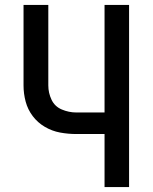

<svg xmlns="http://www.w3.org/2000/svg" viewBox="-20 -755 616 775"><path d="M402 0H501V-735H402V-301H288Q258 -301 229.5 -313Q201 -325 188 -352.5Q175 -380 175 -410V-735H75V-410Q75 -377 83.5 -345Q92 -313 112 -286.5Q132 -260 161 -243Q190 -226 222.5 -220Q255 -214 288 -214H402Z"/></svg>

Font: Iosevka Sparkle Medium
Style: Regular
Weight: 500
Designer: Belleve Invis
Foundry: Belleve Invis
Version: Version 4.5.0; ttfautohint (v1.8.3)